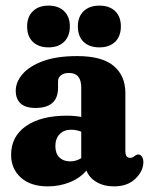

<svg xmlns="http://www.w3.org/2000/svg" viewBox="-20 -653 530 683"><path d="M19.5 -102Q19.5 -167.5 72.5 -204.5Q125.5 -241.5 218.5 -241.5Q245.5 -241.5 269 -237V-342Q269 -393.5 225 -393.5Q208 -393.5 197.2 -385.5Q186.5 -377.5 186.5 -364V-341Q186.5 -269 106.5 -269Q70 -269 53 -285.2Q36 -301.5 36 -330Q36 -361.5 60.5 -389.8Q85 -418 133.5 -435.8Q182 -453.5 254.5 -453.5Q343 -453.5 384.5 -418.5Q426 -383.5 426 -322V-112.5Q426 -104.5 429.8 -98Q433.5 -91.5 443.5 -91.5Q452 -91.5 459.5 -98.5Q466 -103.5 471.5 -103.5Q480 -103.5 485 -95.5Q490 -87.5 490 -76.5Q490 -45 462 -17.5Q434 10 385.5 10Q349.5 10 323.2 -5.5Q297 -21 287.5 -46.5Q265 -19.5 228.5 -4.8Q192 10 150 10Q89 10 54.2 -21.2Q19.5 -52.5 19.5 -102ZM177 -133.5Q177 -107 191.2 -93Q205.5 -79 229.5 -79Q251 -79 269 -90.5V-184.5Q252.5 -191.5 233 -191.5Q207.5 -191.5 192.2 -175.8Q177 -160 177 -133.5ZM152.5 -484.5Q117.5 -484.5 97 -504Q76.5 -523.5 76.5 -559Q76.5 -593.5 97 -613.2Q117.5 -633 152.5 -633Q188 -633 208.2 -613.2Q228.5 -593.5 228.5 -559Q228.5 -524.5 208.2 -504.5Q188 -484.5 152.5 -484.5ZM333.5 -484.5Q298 -484.5 277.5 -504Q257 -523.5 257 -559Q257 -593.5 277.5 -613.2Q298 -633 333.5 -633Q369.5 -633 389.8 -613.2Q410 -593.5 410 -559Q410 -524.5 389.8 -504.5Q369.5 -484.5 333.5 -484.5Z"/></svg>

Font: Fraunces 144pt SuperSoft
Style: Bold
Weight: 700
Version: Version 1.000;[b76b70a41]